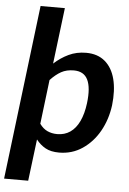

<svg xmlns="http://www.w3.org/2000/svg" viewBox="-85 -788 673 1000"><g transform="rotate(5 251.0 -288.0)"><path d="M101 168H-25L86 -744H213L177 -451Q212 -483 253 -502.5Q294 -522 344 -522Q404 -522 442.5 -489.5Q481 -457 496 -398.5Q511 -340 502 -261Q492 -186 458 -125.5Q424 -65 370 -28.5Q316 8 248 8Q205 8 177 -7.5Q149 -23 128 -50ZM288 -425Q250 -425 222 -409.5Q194 -394 166 -364L138 -133Q156 -108 179 -97.5Q202 -87 230 -87Q269 -87 298 -107Q327 -127 345.5 -166Q364 -205 371 -261Q381 -342 361 -383.5Q341 -425 288 -425Z"/></g></svg>

Font: Aleo
Style: Bold Italic
Weight: 700
Italic angle: -7°
Version: Version 2.001;gftools[0.9.29]